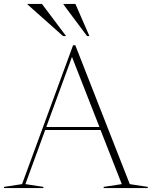

<svg xmlns="http://www.w3.org/2000/svg" viewBox="-28 -955 770 975"><path d="M631 -20 722.5 -6V0H498.5V-6L590.5 -20L482.5 -295H201.5L101 -20L192.5 -6V0H-8V-6L84 -20L343 -725H354.5ZM207 -310H477L337.5 -666ZM307.5 -772H292L112 -932V-935H185ZM426 -772H414L294.5 -932V-935H355Z"/></svg>

Font: Newsreader Display ExtraLight
Style: Regular
Weight: 275
Designer: Hugues Gentile
Foundry: Production Type
Version: Version 1.001